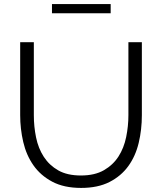

<svg xmlns="http://www.w3.org/2000/svg" viewBox="-20 -917 795 942"><path d="M378 5Q294 5 236.5 -25.5Q179 -56 144 -106Q109 -156 94 -220.5Q79 -285 79 -352V-710H146V-352Q146 -296 157 -242.5Q168 -189 195 -147.5Q222 -106 266 -81Q310 -56 377 -56Q445 -56 490 -82Q535 -108 561.5 -149.5Q588 -191 599 -244.5Q610 -298 610 -352V-710H676V-352Q676 -281 660.5 -216Q645 -151 609.5 -102Q574 -53 517 -24Q460 5 378 5ZM235 -852V-897H523V-852Z"/></svg>

Font: Rising Sun Light
Style: Regular
Weight: 300
Designer: Matt McInerney, Pablo Impallari, Rodrigo Fuenzalida (Raleway font), Stephen Hutchings (Greek), Cristiano Sobral (main ch
Foundry: The Rising Sun Project Authors
Version: Version 4.327; ttfautohint (v1.8.4.7-5d5b-dirty)